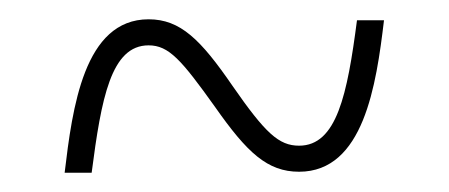

<svg xmlns="http://www.w3.org/2000/svg" viewBox="-20 -456 465 199"><path d="M47 -277H75C85 -354 95 -409 134 -409C155 -409 168 -394 203 -345C236 -298 257 -278 290 -278C357 -278 370 -368 378 -435H350C340 -358 329 -305 290 -305C269 -305 255 -318 221 -367C188 -415 167 -436 134 -436C67 -436 55 -344 47 -277Z"/></svg>

Font: Noto Serif Sinhala ExtraCondensed Thin
Style: Regular
Weight: 100
Width: 2
Designer: Jelle Bosma - Monotype Design Team
Foundry: Monotype Imaging Inc.
Version: Version 2.007